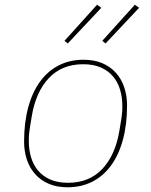

<svg xmlns="http://www.w3.org/2000/svg" viewBox="-20 -781 640 813"><path d="M266 12Q221 12 187 -2.5Q153 -17 129.5 -43Q106 -69 94 -104.5Q82 -140 82 -181Q82 -262 99.5 -326.5Q117 -391 150 -436Q183 -481 229.5 -504.5Q276 -528 334 -528Q379 -528 413 -513.5Q447 -499 470.5 -473Q494 -447 506 -411.5Q518 -376 518 -335Q518 -254 500.5 -189.5Q483 -125 450 -80Q417 -35 370.5 -11.5Q324 12 266 12ZM268 -7Q358 -7 413.5 -66Q469 -125 486 -230L494 -279Q496 -293 497 -303.5Q498 -314 498 -333Q498 -369 488.5 -401Q479 -433 459 -457Q439 -481 407.5 -495Q376 -509 332 -509Q242 -509 186.5 -450Q131 -391 114 -286L106 -237Q104 -223 103 -212.5Q102 -202 102 -183Q102 -147 111.5 -115Q121 -83 141 -59Q161 -35 192.5 -21Q224 -7 268 -7ZM267 -597 253 -608 391 -761 409 -748ZM427 -597 413 -608 551 -761 569 -748Z"/></svg>

Font: IBM Plex Mono Thin
Style: Italic
Weight: 100
Italic angle: -9°
Monospace: yes
Designer: Mike Abbink, Paul van der Laan, Pieter van Rosmalen
Foundry: Bold Monday
Version: Version 2.3